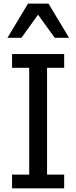

<svg xmlns="http://www.w3.org/2000/svg" viewBox="-20 -1020 413 1040"><path d="M242.7 -1000.5H131.8L20.5 -815.4H96.2L186 -940.4L276.4 -815.4H354ZM327.6 -74.2H234.9V-652.8H327.6V-727.1H45.4V-652.8H138.2V-74.2H45.4V0H327.6Z"/></svg>

Font: SG Kara Light
Style: Regular
Weight: 400
Designer: Damoon Khanjanzadeh
Version: Version 1.000